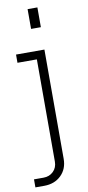

<svg xmlns="http://www.w3.org/2000/svg" viewBox="-100 -728 445 966"><g transform="rotate(-10 123.0 -245.0)"><path d="M-1 200V159H48Q78 159 98 139.5Q118 120 118 89V-454L138 -433H19V-475H164V83Q164 135 130.5 167.5Q97 200 44 200ZM116 -589V-690H166V-589Z"/></g></svg>

Font: SUSE ExtraLight
Style: Regular
Weight: 250
Designer: Rene Bieder
Foundry: SUSE
Version: Version 1.000